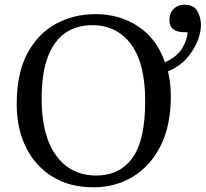

<svg xmlns="http://www.w3.org/2000/svg" viewBox="-20 -782 874 816"><path d="M377 14Q276 14 203 -31Q130 -76 90.5 -155.5Q51 -235 51 -340Q51 -471 96.5 -555.5Q142 -640 218 -681Q294 -722 386 -722Q488 -722 567.5 -669.5Q647 -617 681 -517Q734 -542 754.5 -577Q775 -612 778 -645H765Q700 -645 700 -696Q700 -726 718 -744Q736 -762 763 -762Q803 -762 818.5 -735.5Q834 -709 834 -674Q834 -643 818.5 -605Q803 -567 772 -532.5Q741 -498 694 -479Q700 -454 703 -427.5Q706 -401 706 -372Q706 -249 663 -163Q620 -77 545.5 -31.5Q471 14 377 14ZM389 -36Q488 -36 542.5 -110.5Q597 -185 597 -352Q597 -514 536.5 -594.5Q476 -675 372 -675Q307 -675 259 -643Q211 -611 184 -542Q157 -473 157 -362Q157 -205 219 -120.5Q281 -36 389 -36Z"/></svg>

Font: Literata 36pt
Style: Regular
Weight: 400
Designer: Latin by Veronika Burian and Jose Scaglione. Greek by Irene Vlachou. Cyrillic by Vera Evstafieva.
Foundry: TypeTogether
Version: Version 3.002